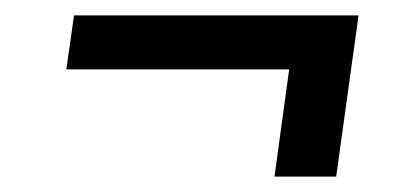

<svg xmlns="http://www.w3.org/2000/svg" viewBox="-20 -377 535 249"><path d="M416 -148H336L355 -287H66L76 -357H445Z"/></svg>

Font: FiraGO Book
Style: Italic
Weight: 350
Italic angle: -8°
Designer: bBox Type GmbH
Foundry: bBox Type GmbH
Version: Version 1.001